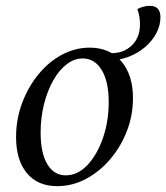

<svg xmlns="http://www.w3.org/2000/svg" viewBox="-20 -625 569 657"><path d="M176 12Q109 12 72 -32.5Q35 -77 35 -156Q35 -217 55.5 -272Q76 -327 111 -370Q146 -413 191.5 -437.5Q237 -462 287 -462Q355 -462 395 -415.5Q435 -369 435 -289Q435 -230 414 -176Q393 -122 356.5 -79.5Q320 -37 273.5 -12.5Q227 12 176 12ZM205 -25Q245 -25 278 -59Q311 -93 331.5 -150.5Q352 -208 352 -276Q352 -346 328 -385.5Q304 -425 263 -425Q234 -425 208 -405Q182 -385 162 -349.5Q142 -314 130.5 -268Q119 -222 119 -171Q119 -101 142 -63Q165 -25 205 -25ZM357 -419 361 -443Q404 -443 431.5 -470Q459 -497 459 -542Q459 -553 457 -567Q455 -581 450 -594Q471 -605 493 -605Q529 -605 529 -566Q529 -538 515 -511.5Q501 -485 476.5 -464Q452 -443 421 -431Q390 -419 357 -419Z"/></svg>

Font: Petrona
Style: Italic
Weight: 400
Italic angle: -9°
Designer: Ringo R. Seeber
Foundry: Ringo R. Seeber
Version: Version 2.001; ttfautohint (v1.8.3)